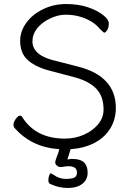

<svg xmlns="http://www.w3.org/2000/svg" viewBox="-20 -728 657 953"><path d="M227 184Q220 179 220 165.5Q220 152 225 141L230 132Q234 132 245 139Q274 160 305 160Q336 160 349 153.5Q362 147 362 128Q362 97 320 97Q306 97 286 101H281Q270 101 262 93.5Q254 86 254 79Q254 72 259 58Q271 30 274 12H268Q136 2 51 -94V-95Q47 -98 47 -110Q47 -122 59 -139Q71 -154 78.5 -154Q86 -154 89 -149Q156 -40 302 -40Q352 -40 395.5 -59Q439 -78 466.5 -110.5Q494 -143 494 -184Q494 -250 458 -287.5Q422 -325 352 -344L235 -375Q163 -392 121.5 -426.5Q80 -461 80 -526Q80 -572 110 -614Q140 -656 193 -682Q246 -708 307.5 -708Q369 -708 416.5 -692Q464 -676 492 -653Q520 -632 520 -611.5Q520 -591 512 -578.5Q504 -566 499 -566Q494 -566 489 -572L477 -583Q441 -628 371 -647Q341 -655 304.5 -655Q268 -655 228 -636Q188 -617 164.5 -587.5Q141 -558 141 -523Q141 -451 260 -425L369 -397Q555 -349 555 -192Q555 -135 526 -88Q483 -21 392 3Q365 10 335 12H331L317 55L315 64Q327 61 332 61H342Q415 61 415 129Q415 164 388.5 184.5Q362 205 316.5 205Q271 205 227 184Z"/></svg>

Font: LXGW WenKai TC Light
Style: Regular
Weight: 300
Designer: LXGW / Fontworks Inc.
Foundry: LXGW / Fontworks Inc.
Version: Version 1.330